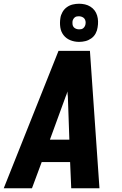

<svg xmlns="http://www.w3.org/2000/svg" viewBox="-32 -1007 652 1027"><path d="M-12 0 281 -735H449L500 0H349L343 -140H191L139 0ZM235 -260H339L331 -490Q330 -497 329.5 -504Q329 -511 329 -518Q327 -511 324.5 -504Q322 -497 319 -490ZM391 -783Q366 -783 344 -792Q322 -801 308 -819Q294 -837 290.5 -861Q287 -885 291 -910Q293 -926 302 -942Q311 -958 325.5 -968.5Q340 -979 357 -983Q374 -987 391 -987Q407 -987 422.5 -983.5Q438 -980 451.5 -971.5Q465 -963 474 -951Q483 -939 487.5 -924Q492 -909 492.5 -893Q493 -877 490 -860Q488 -844 479.5 -828Q471 -812 456 -801.5Q441 -791 424.5 -787Q408 -783 391 -783ZM391 -850Q397 -850 402.5 -851Q408 -852 413 -856Q418 -860 421 -865.5Q424 -871 425 -876Q427 -885 425.5 -893.5Q424 -902 419 -908Q414 -914 406 -917Q398 -920 390 -920Q384 -920 378.5 -919Q373 -918 368 -914Q363 -910 360 -904.5Q357 -899 356 -894Q355 -885 356 -876.5Q357 -868 362 -862Q367 -856 375 -853Q383 -850 391 -850Z"/></svg>

Font: Iosevka Aile Heavy Oblique
Style: Regular
Weight: 900
Italic angle: -9°
Designer: Belleve Invis
Foundry: Belleve Invis
Version: Version 31.1.0; ttfautohint (v1.8.4)